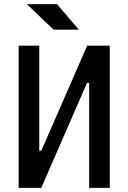

<svg xmlns="http://www.w3.org/2000/svg" viewBox="-20 -916 626 936"><path d="M70.8 0V-693.4H171.4V-181.6H181.6L404.8 -693.4H515.1V0H414.6V-511.7H404.3L181.2 0ZM241.2 -771.5 110.8 -896H257.8L364.3 -771.5Z"/></svg>

Font: Caskaydia Cove Medium
Style: Regular
Weight: 500
Monospace: yes
Designer: Aaron Bell
Foundry: Saja Typeworks
Version: Version 4.300; ttfautohint (v1.8.3)